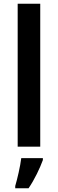

<svg xmlns="http://www.w3.org/2000/svg" viewBox="-20 -780 308 1021"><path d="M194 0V-760H74V0ZM208 71V61H93C88 104 72 172 61 209V221H132C164 174 192 115 208 71Z"/></svg>

Font: Noto Sans Gujarati UI SemiCondensed SemiBold
Style: Regular
Weight: 600
Width: 4
Designer: Jelle Bosma - Monotype Design Team, Universal Thirst
Foundry: Monotype Imaging Inc.
Version: Version 2.106